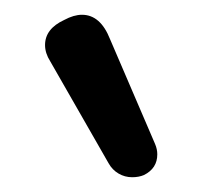

<svg xmlns="http://www.w3.org/2000/svg" viewBox="-20 -790 274 260"><path d="M159 -550Q149 -550 140.5 -555Q132 -560 127 -569L48 -707Q41 -718 41 -729Q41 -751 67 -763Q80 -770 91 -770Q116 -770 129 -737L190 -595Q193 -588 193 -581Q193 -562 175 -553Q168 -550 159 -550Z"/></svg>

Font: Kodchasan Medium
Style: Regular
Weight: 500
Designer: Katatrad Aksorn Co.,Ltd.
Foundry: Cadson Demak Co.,Ltd.
Version: Version 1.000; ttfautohint (v1.6)